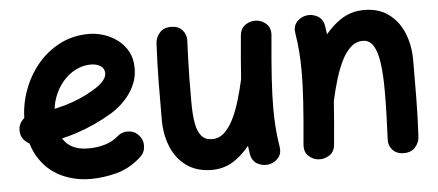

<svg xmlns="http://www.w3.org/2000/svg" viewBox="-45 -650 1849 811"><g transform="rotate(-5 879.5 -244.5)"><path d="M351.8 -424.1Q377.3 -424.1 393.5 -413Q409.7 -402 409.7 -382.4Q409.7 -366.3 395.6 -349.7Q381.6 -333 348.8 -313.6Q293.7 -280.9 227 -261.7Q160.3 -242.6 88.3 -237.5Q61.8 -235.6 44.1 -215.5Q26.5 -195.3 28.1 -168.3Q30 -141.8 50.4 -124.2Q70.8 -106.6 97.3 -108.2Q184.4 -114.3 264.9 -140.5Q345.3 -166.7 420.2 -211.4Q433.8 -219.7 453.2 -235.4Q472.5 -251.1 491.5 -274.3Q510.4 -297.5 522.9 -327.3Q535.4 -357.1 535.4 -393.1Q535.4 -433.7 518.9 -463.8Q502.3 -493.9 475.4 -513.9Q448.5 -533.9 417 -543.7Q385.5 -553.5 355.5 -553.5Q285.8 -553.5 229.8 -524Q173.8 -494.6 134.1 -445.6Q94.4 -396.5 73.4 -336.3Q52.5 -276.1 52.5 -214.8Q52.5 -121.3 87.8 -61.1Q123 -0.9 181.7 28.3Q240.4 57.4 310.1 57.4Q363.8 57.4 420.2 42.7Q476.6 28 525 -15.9Q545 -33.7 546.2 -60.8Q547.4 -87.9 529.5 -107.5Q511.8 -127.6 484.9 -128.7Q457.9 -129.9 437.9 -112.1Q416 -92.4 383.5 -82.2Q351 -72 310.1 -72Q267.6 -72 239 -88.9Q210.4 -105.7 196.2 -139.2Q181.9 -172.6 181.9 -222.2Q181.9 -264.5 195.7 -301.1Q209.5 -337.6 233.3 -365.4Q257.1 -393.2 287.8 -408.6Q318.5 -424.1 351.8 -424.1Z M1123 -479Q1126.1 -510.5 1108.1 -527.9Q1090.1 -545.3 1066.7 -547.6Q1042 -550.3 1019.7 -536.3Q997.4 -522.2 994.4 -491.2Q984.6 -386.7 979.5 -310.3Q974.4 -233.9 974.4 -173.1Q974.4 -122.1 977.8 -78.1Q981.3 -34.2 988.4 10Q993.7 42.5 1018.6 54.7Q1043.6 67 1069 61Q1090.9 55.7 1106.1 37.5Q1121.3 19.4 1116.3 -10.1Q1110 -49.4 1106.9 -88Q1103.9 -126.6 1103.9 -173.1Q1103.9 -228.6 1108.6 -301.6Q1113.3 -374.5 1123 -479ZM1097.3 -268.2Q1103.8 -294.4 1093 -317.6Q1082.2 -340.7 1058.7 -347.2Q1030.8 -355.1 1007.3 -342.5Q983.9 -329.8 978.9 -305.7Q968.9 -260.4 956 -217.5Q943.1 -174.7 926.1 -140.3Q909.1 -105.8 886.8 -85.6Q864.5 -65.4 835.6 -65.4Q807.5 -65.4 791.3 -83.5Q775 -101.6 768.2 -137.9Q761.4 -174.2 761.4 -228.3Q761.4 -287.2 762 -331.5Q762.7 -375.7 764 -413.5Q765.3 -451.2 767 -489.6Q768.1 -514.8 751.4 -533.9Q734.7 -553 703 -553Q672.1 -553 655 -533.4Q637.9 -513.8 636.5 -489.5Q632.2 -407.3 631.3 -325.4Q630.5 -243.5 630.5 -165.3Q630.5 -101.7 652.2 -49.6Q673.8 2.4 717 33.2Q760.3 64 824.2 64Q879.9 64 924.6 32Q969.2 0 1003.2 -50.6Q1037.1 -101.2 1060.7 -159.1Q1084.2 -216.9 1097.3 -268.2Z M1217.8 -10Q1215.1 21.5 1232.9 38.9Q1250.7 56.3 1274.2 58.6Q1298.8 61.3 1321.3 47.2Q1343.8 33.2 1346.4 2.2Q1356.2 -102.7 1361.3 -178.9Q1366.5 -255.1 1366.5 -315.9Q1366.5 -366.9 1363 -410.9Q1359.6 -454.8 1352.4 -499Q1347.2 -531.5 1322.2 -543.8Q1297.2 -556.2 1271.9 -550Q1249.9 -544.8 1234.7 -526.6Q1219.6 -508.4 1224.5 -478.9Q1231 -439.6 1233.9 -401Q1236.9 -362.4 1236.9 -315.9Q1236.9 -260.5 1232.2 -187.5Q1227.5 -114.5 1217.8 -10ZM1243.5 -220.8Q1237.1 -194.6 1247.9 -171.4Q1258.7 -148.3 1282.1 -141.8Q1310.2 -134 1333.6 -146.6Q1357.1 -159.2 1361.9 -183.3Q1371.9 -228.6 1384.8 -271.5Q1397.7 -314.3 1414.7 -348.8Q1431.8 -383.2 1454 -403.4Q1476.3 -423.6 1505.2 -423.6Q1533.7 -423.6 1549.7 -397.8Q1565.8 -372.1 1572.6 -323.4Q1579.5 -274.7 1579.5 -205.4Q1579.5 -158.7 1578.1 -108.1Q1576.7 -57.5 1573.9 0.6Q1572.4 25.8 1589.2 44.9Q1606.1 64 1637.8 64Q1668.7 64 1685.8 44.4Q1702.9 24.8 1704.3 0.5Q1708.6 -81.8 1709.5 -163.6Q1710.3 -245.5 1710.3 -323.7Q1710.3 -387.3 1688.8 -439.4Q1667.4 -491.5 1625.3 -522.2Q1583.3 -553 1521.4 -553Q1463.9 -553 1418.3 -521Q1372.7 -489 1338.2 -438.4Q1303.7 -387.8 1280.2 -330Q1256.6 -272.1 1243.5 -220.8Z"/></g></svg>

Font: Mikhak VF
Style: Regular
Weight: 100
Designer: Amin Abedi
Version: Version 3.001